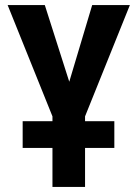

<svg xmlns="http://www.w3.org/2000/svg" viewBox="-20 -734 540 754"><path d="M429 -153V-258H314V-277L490 -714H342L252 -413L156 -714H10L186 -277V-258H69V-153H186V0H314V-153Z"/></svg>

Font: Noto Sans Mono UI Condensed
Style: Bold
Weight: 700
Width: 3
Designer: Monotype Design team
Foundry: Monotype Imaging Inc.
Version: 1.000